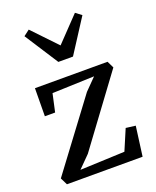

<svg xmlns="http://www.w3.org/2000/svg" viewBox="-155 -939 835 1029"><g transform="rotate(-20 262.5 -424.5)"><path d="M380 -494 140 -485.5 117.5 -383H59L60.5 -542.5H474.5L493.5 -503.5L206.5 -115L140 -48L394.5 -58.5L444.5 -176L499.5 -169L477 0H45.5L25.5 -40.5L315.5 -428.5ZM226.5 -632 103 -823.5 136.5 -849 268 -711 400 -849 433.5 -823.5 310 -632Z"/></g></svg>

Font: Merriweather 48pt
Style: Regular
Weight: 400
Version: Version 2.100